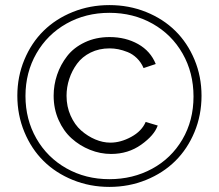

<svg xmlns="http://www.w3.org/2000/svg" viewBox="-20 -735 869 762"><path d="M48.8 -355Q48.8 -431.2 76.7 -498Q104.5 -564.9 152.8 -612.5Q201.2 -660.2 269 -687.5Q336.9 -714.8 414.1 -714.8Q491.7 -714.8 559.6 -687.5Q627.4 -660.2 675.8 -612.5Q724.1 -564.9 752 -498Q779.8 -431.2 779.8 -355Q779.8 -278.3 752 -211.2Q724.1 -144 675.8 -96.2Q627.4 -48.3 559.6 -20.8Q491.7 6.8 414.1 6.8Q336.9 6.8 269 -20.8Q201.2 -48.3 152.8 -96.2Q104.5 -144 76.7 -211.2Q48.8 -278.3 48.8 -355ZM748 -352.1Q748 -446.3 704.8 -522.2Q661.6 -598.1 585.2 -641.1Q508.8 -684.1 414.1 -684.1Q320.3 -684.1 244.1 -641.4Q168 -598.6 124.5 -522.9Q81.1 -447.3 81.1 -354Q81.1 -261.2 124.3 -185.5Q167.5 -109.9 243.7 -66.9Q319.8 -23.9 414.1 -23.9Q507.3 -23.9 583.5 -65.2Q659.7 -106.4 703.9 -181.6Q748 -256.8 748 -352.1ZM192.9 -355Q192.9 -397.5 206.5 -438Q220.2 -478.5 246.6 -512.5Q272.9 -546.4 316.7 -567.1Q360.4 -587.9 415 -587.9Q478.5 -587.9 528.1 -560.1Q577.6 -532.2 598.1 -481L549.8 -464.8Q540 -487.8 523.2 -504.2Q506.3 -520.5 486.6 -528.3Q466.8 -536.1 449.5 -539.6Q432.1 -543 415 -543Q373 -543 339.6 -526.4Q306.2 -509.8 285.9 -482.2Q265.6 -454.6 254.9 -421.9Q244.1 -389.2 244.1 -355Q244.1 -312 260.3 -275.9Q276.4 -239.7 302.2 -217Q328.1 -194.3 358.2 -181.6Q388.2 -168.9 418 -168.9Q459 -168.9 500.7 -191.7Q542.5 -214.4 558.1 -251L606 -236.8Q592.3 -197.8 540.5 -160.9Q488.8 -124 420.9 -124Q377.9 -124 337.2 -140.4Q296.4 -156.7 264.2 -185.8Q231.9 -214.8 212.4 -259Q192.9 -303.2 192.9 -355Z"/></svg>

Font: Rawline Light
Style: Regular
Weight: 300
Designer: Matt McInerney, Pablo Impallari, Rodrigo Fuenzalida
Foundry: Matt McInerney, Pablo Impallari, Rodrigo Fuenzalida
Version: Version 4.020;PS 004.020;hotconv 1.0.88;makeotf.lib2.5.64775